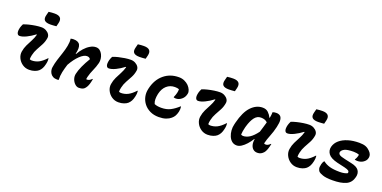

<svg xmlns="http://www.w3.org/2000/svg" viewBox="-14 -1591 4829 2426"><g transform="rotate(20 2400.0 -378.0)"><path d="M94 -502Q126 -515 167 -525Q208 -535 251 -541.5Q294 -548 330 -548Q363 -548 391 -533Q419 -518 434 -494.5Q449 -471 444 -443Q436 -393 413.5 -350.5Q391 -308 367.5 -266Q344 -224 333 -175Q329 -159 327.5 -145Q326 -131 326 -118Q332 -115 338.5 -113Q345 -111 353 -111Q402 -111 445.5 -132.5Q489 -154 540 -209H546Q548 -194 547 -175Q546 -156 540 -130Q532 -94 519 -70Q506 -46 486 -28Q468 -12 435.5 -0.5Q403 11 362 11Q312 11 272 -16.5Q232 -44 211.5 -87Q191 -130 198 -174Q206 -224 226.5 -266.5Q247 -309 269.5 -350.5Q292 -392 305 -439L299 -442Q247 -402 193.5 -376Q140 -350 103 -350Q79 -350 70 -375.5Q61 -401 73 -450Q77 -463 81.5 -475Q86 -487 94 -502ZM345 -762Q365 -765 387 -766.5Q409 -768 426 -768Q535 -768 512 -672L500 -624Q481 -622 459 -620.5Q437 -619 419 -619Q361 -619 340 -642Q319 -665 333 -716Z M722 -538Q739 -544 761 -544Q828 -544 848 -503.5Q868 -463 847 -381H854Q878 -425 912 -463Q946 -501 985.5 -524Q1025 -547 1063 -547Q1093 -547 1114.5 -530Q1136 -513 1149.5 -486Q1163 -459 1166.5 -429Q1170 -399 1164 -373Q1149 -315 1125.5 -264Q1102 -213 1087 -155Q1086 -147 1084.5 -140Q1083 -133 1082 -125Q1086 -124 1089.5 -123.5Q1093 -123 1097 -123Q1109 -123 1125 -131Q1141 -139 1155 -155H1161Q1160 -146 1158.5 -136Q1157 -126 1153 -111Q1146 -82 1137.5 -62.5Q1129 -43 1120 -31Q1107 -10 1086.5 0Q1066 10 1031 10Q1003 10 978 -13Q953 -36 940.5 -70.5Q928 -105 935 -141Q946 -192 973.5 -252.5Q1001 -313 1040 -377Q1027 -402 993 -402Q952 -402 899 -351.5Q846 -301 797 -214Q779 -158 767.5 -105.5Q756 -53 759 3Q750 6 740 6Q704 6 681 -7Q658 -20 646 -40.5Q634 -61 630.5 -82.5Q627 -104 630 -120Q638 -174 655 -227.5Q672 -281 690 -334.5Q708 -388 718 -440Q723 -466 724.5 -492Q726 -518 722 -538Z M1294 -502Q1326 -515 1367 -525Q1408 -535 1451 -541.5Q1494 -548 1530 -548Q1563 -548 1591 -533Q1619 -518 1634 -494.5Q1649 -471 1644 -443Q1636 -393 1613.5 -350.5Q1591 -308 1567.5 -266Q1544 -224 1533 -175Q1529 -159 1527.5 -145Q1526 -131 1526 -118Q1532 -115 1538.5 -113Q1545 -111 1553 -111Q1602 -111 1645.5 -132.5Q1689 -154 1740 -209H1746Q1748 -194 1747 -175Q1746 -156 1740 -130Q1732 -94 1719 -70Q1706 -46 1686 -28Q1668 -12 1635.5 -0.5Q1603 11 1562 11Q1512 11 1472 -16.5Q1432 -44 1411.5 -87Q1391 -130 1398 -174Q1406 -224 1426.5 -266.5Q1447 -309 1469.5 -350.5Q1492 -392 1505 -439L1499 -442Q1447 -402 1393.5 -376Q1340 -350 1303 -350Q1279 -350 1270 -375.5Q1261 -401 1273 -450Q1277 -463 1281.5 -475Q1286 -487 1294 -502ZM1545 -762Q1565 -765 1587 -766.5Q1609 -768 1626 -768Q1735 -768 1712 -672L1700 -624Q1681 -622 1659 -620.5Q1637 -619 1619 -619Q1561 -619 1540 -642Q1519 -665 1533 -716Z M2177 -549Q2218 -549 2252 -533.5Q2286 -518 2309 -495Q2333 -470 2344.5 -442Q2356 -414 2351 -392L2348 -379Q2338 -338 2303.5 -310Q2269 -282 2228 -282Q2213 -282 2200 -287V-293Q2230 -361 2227 -406Q2205 -415 2171 -415Q2107 -415 2061.5 -375Q2016 -335 1999 -262L1997 -252Q1990 -218 1990 -186Q1990 -154 2003 -125Q2024 -116 2046.5 -112.5Q2069 -109 2095 -109Q2166 -109 2217.5 -135.5Q2269 -162 2321 -210H2327Q2332 -174 2324 -139Q2315 -103 2302 -80Q2289 -57 2266 -38Q2241 -16 2201.5 -2Q2162 12 2105 12Q2039 12 1988 -12.5Q1937 -37 1904.5 -78Q1872 -119 1860.5 -170Q1849 -221 1861 -274L1863 -284Q1892 -409 1975.5 -479Q2059 -549 2177 -549Z M2494 -502Q2526 -515 2567 -525Q2608 -535 2651 -541.5Q2694 -548 2730 -548Q2763 -548 2791 -533Q2819 -518 2834 -494.5Q2849 -471 2844 -443Q2836 -393 2813.5 -350.5Q2791 -308 2767.5 -266Q2744 -224 2733 -175Q2729 -159 2727.5 -145Q2726 -131 2726 -118Q2732 -115 2738.5 -113Q2745 -111 2753 -111Q2802 -111 2845.5 -132.5Q2889 -154 2940 -209H2946Q2948 -194 2947 -175Q2946 -156 2940 -130Q2932 -94 2919 -70Q2906 -46 2886 -28Q2868 -12 2835.5 -0.5Q2803 11 2762 11Q2712 11 2672 -16.5Q2632 -44 2611.5 -87Q2591 -130 2598 -174Q2606 -224 2626.5 -266.5Q2647 -309 2669.5 -350.5Q2692 -392 2705 -439L2699 -442Q2647 -402 2593.5 -376Q2540 -350 2503 -350Q2479 -350 2470 -375.5Q2461 -401 2473 -450Q2477 -463 2481.5 -475Q2486 -487 2494 -502ZM2745 -762Q2765 -765 2787 -766.5Q2809 -768 2826 -768Q2935 -768 2912 -672L2900 -624Q2881 -622 2859 -620.5Q2837 -619 2819 -619Q2761 -619 2740 -642Q2719 -665 2733 -716Z M3303 -550Q3350 -550 3379 -522Q3408 -494 3424 -459H3429Q3433 -480 3435.5 -501Q3438 -522 3438 -538Q3459 -546 3487 -546Q3518 -546 3538 -531Q3558 -516 3562.5 -480Q3567 -444 3552 -381Q3536 -311 3511 -250Q3486 -189 3472 -131Q3477 -127 3483 -125.5Q3489 -124 3496 -124Q3525 -124 3555 -155H3561Q3560 -148 3557.5 -139.5Q3555 -131 3553 -120Q3546 -91 3535.5 -66Q3525 -41 3512 -27Q3495 -9 3476.5 0.5Q3458 10 3431 10Q3396 10 3373 -10.5Q3350 -31 3342 -65.5Q3334 -100 3342 -140H3336Q3310 -98 3279 -63.5Q3248 -29 3216 -8.5Q3184 12 3154 12Q3115 12 3088.5 -10Q3062 -32 3047 -68Q3032 -104 3029 -146Q3026 -188 3036 -227L3042 -253Q3080 -406 3148.5 -478Q3217 -550 3303 -550ZM3161 -137Q3167 -133 3174 -130.5Q3181 -128 3189 -128Q3234 -128 3278.5 -157Q3323 -186 3371 -251Q3381 -285 3392 -319.5Q3403 -354 3413 -392Q3382 -424 3325 -424Q3273 -424 3239 -379Q3205 -334 3182 -254L3177 -236Q3170 -208 3166 -183Q3162 -158 3161 -137Z M3694 -502Q3726 -515 3767 -525Q3808 -535 3851 -541.5Q3894 -548 3930 -548Q3963 -548 3991 -533Q4019 -518 4034 -494.5Q4049 -471 4044 -443Q4036 -393 4013.5 -350.5Q3991 -308 3967.5 -266Q3944 -224 3933 -175Q3929 -159 3927.5 -145Q3926 -131 3926 -118Q3932 -115 3938.5 -113Q3945 -111 3953 -111Q4002 -111 4045.5 -132.5Q4089 -154 4140 -209H4146Q4148 -194 4147 -175Q4146 -156 4140 -130Q4132 -94 4119 -70Q4106 -46 4086 -28Q4068 -12 4035.5 -0.5Q4003 11 3962 11Q3912 11 3872 -16.5Q3832 -44 3811.5 -87Q3791 -130 3798 -174Q3806 -224 3826.5 -266.5Q3847 -309 3869.5 -350.5Q3892 -392 3905 -439L3899 -442Q3847 -402 3793.5 -376Q3740 -350 3703 -350Q3679 -350 3670 -375.5Q3661 -401 3673 -450Q3677 -463 3681.5 -475Q3686 -487 3694 -502ZM3945 -762Q3965 -765 3987 -766.5Q4009 -768 4026 -768Q4135 -768 4112 -672L4100 -624Q4081 -622 4059 -620.5Q4037 -619 4019 -619Q3961 -619 3940 -642Q3919 -665 3933 -716Z M4602 -550Q4655 -550 4687.5 -537.5Q4720 -525 4745 -499Q4786 -459 4778 -416L4775 -404Q4768 -373 4734.5 -349Q4701 -325 4653 -325Q4645 -325 4636.5 -326.5Q4628 -328 4620 -329V-335Q4642 -368 4647 -406Q4615 -419 4572 -419Q4488 -419 4452 -401Q4416 -383 4409 -357Q4404 -336 4422 -321Q4440 -306 4503 -293L4590 -274Q4669 -258 4695.5 -219.5Q4722 -181 4708 -128Q4689 -49 4622.5 -18.5Q4556 12 4440 12Q4355 12 4311 -3.5Q4267 -19 4254 -32Q4242 -45 4236 -67.5Q4230 -90 4240 -130Q4247 -159 4262 -178H4268Q4304 -149 4356 -134Q4408 -119 4493 -119Q4557 -119 4595 -139Q4601 -162 4586 -173Q4571 -184 4531 -194L4426 -218Q4332 -241 4300.5 -285Q4269 -329 4283 -382Q4297 -434 4340.5 -471.5Q4384 -509 4451 -529.5Q4518 -550 4602 -550Z"/></g></svg>

Font: Recursive Mn Csl St
Style: Bold Italic
Weight: 700
Italic angle: -15°
Monospace: yes
Version: Version 1.079;hotconv 1.0.112;makeotfexe 2.5.65598; ttfautoh